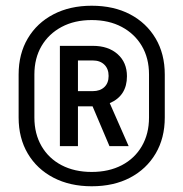

<svg xmlns="http://www.w3.org/2000/svg" viewBox="-20 -760 640 670"><path d="M300 -110Q224 -110 166.5 -140Q109 -170 77 -224Q45 -278 45 -350V-500Q45 -572 77 -626Q109 -680 166.5 -710Q224 -740 300 -740Q377 -740 434 -710Q491 -680 523 -626Q555 -572 555 -500V-350Q555 -278 523 -224Q491 -170 434 -140Q377 -110 300 -110ZM100 -350Q100 -293 125 -250Q150 -207 195 -183.5Q240 -160 300 -160Q360 -160 405 -183.5Q450 -207 475 -250Q500 -293 500 -350V-500Q500 -557 475 -599.5Q450 -642 405 -666Q360 -690 300 -690Q240 -690 195 -666Q150 -642 125 -599.5Q100 -557 100 -500ZM189 -250V-600H304Q358 -600 390.5 -571Q423 -542 423 -494Q423 -426 363 -400L429 -250H362L303 -389H252V-250ZM252 -442H304Q329 -442 344 -456Q359 -470 359 -495Q359 -520 344 -534.5Q329 -549 304 -549H252Z"/></svg>

Font: Tiny Medium
Style: Regular
Weight: 500
Monospace: yes
Designer: Philipp Nurullin, Konstantin Bulenkov
Foundry: JetBrains
Version: Version 2.251; ttfautohint (v1.8.4.7-5d5b)